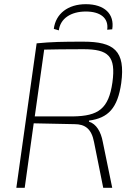

<svg xmlns="http://www.w3.org/2000/svg" viewBox="-20 -897 649 917"><path d="M390 -842C459 -842 500 -811 492 -755L516 -757C528 -830 479 -877 390 -877C305 -877 246 -832 237 -759L261 -752C268 -809 319 -842 390 -842ZM559 -500C580 -655 524 -698 378 -698C277 -698 227 -697 155 -690L58 0H98L141 -308L336 -304C386 -304 417 -282 429 -219L473 0H516L471 -219C462 -268 440 -305 405 -316V-321C497 -333 542 -381 559 -500ZM329 -341H146L191 -660C229 -661 296 -662 378 -662C498 -662 534 -629 517 -504C499 -377 450 -343 329 -341Z"/></svg>

Font: Exo 2 Extra Light
Style: Italic
Weight: 250
Italic angle: -8°
Designer: Natanael Gama
Version: Version 1.001;PS 001.001;hotconv 1.0.88;makeotf.lib2.5.64775